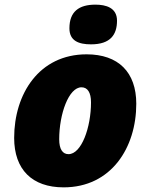

<svg xmlns="http://www.w3.org/2000/svg" viewBox="-20 -797 648 827"><path d="M372 -606C456 -606 484 -648 484 -708C484 -764 436 -777 391 -777C320 -777 279 -747 279 -675C279 -621 319 -606 372 -606ZM254 10C459 10 567 -161 567 -350C567 -486 490 -563 353 -563C148 -563 41 -392 41 -203C41 -67 118 10 254 10ZM275 -133C250 -133 235 -154 235 -197C235 -306 276 -421 331 -421C357 -421 372 -399 372 -356C372 -248 331 -133 275 -133Z"/></svg>

Font: Noto Sans UI Black
Style: Italic
Weight: 900
Italic angle: -372°
Designer: Monotype Design Team
Foundry: Monotype Imaging Inc.
Version: Version 1.901